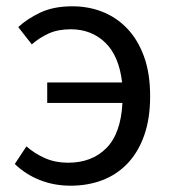

<svg xmlns="http://www.w3.org/2000/svg" viewBox="-20 -577 549 610"><path d="M38 -491Q66 -517 108 -537Q150 -557 210 -557Q261 -557 305.5 -539.5Q350 -522 384 -486.5Q418 -451 437.5 -397.5Q457 -344 457 -271Q457 -200 438 -146.5Q419 -93 385 -57.5Q351 -22 305 -4.5Q259 13 204 13Q152 13 106.5 -5Q61 -23 27 -56L64 -112Q90 -89 123 -74.5Q156 -60 196 -60Q272 -60 318 -106.5Q364 -153 369 -250H130V-315H368Q358 -400 314 -442Q270 -484 205 -484Q164 -484 134.5 -470.5Q105 -457 81 -436Z"/></svg>

Font: SpoqaHanSansJP-Regular
Style: Regular
Weight: 400
Designer: [Source Han Sans]
Ryoko NISHIZUKA  (kana & ideographs); Paul D. Hunt (Latin, Greek & Cyrillic); Wenlong ZHANG  (bopomofo
Foundry: Spoqa (http://bi.spoqa.com)
Version: Version 1.002.20150607